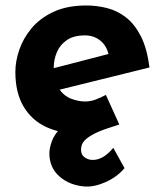

<svg xmlns="http://www.w3.org/2000/svg" viewBox="-20 -477 592 700"><path d="M290 203Q234 199 197 166.5Q160 134 160 82Q160 64 168.5 39.5Q177 15 198.5 -7Q220 -29 259 -42L328 -20Q316 -13 301.5 -5Q287 3 275 11Q203 11 149.5 -13.5Q96 -38 66 -88.5Q36 -139 36 -215Q36 -254 50.5 -296Q65 -338 95.5 -374.5Q126 -411 175.5 -434Q225 -457 295 -457Q333 -457 370.5 -447.5Q408 -438 439.5 -413.5Q471 -389 493.5 -345Q516 -301 525 -231L173 -144L151 -222L425 -293L376 -278Q368 -312 344.5 -330Q321 -348 290 -348Q249 -348 224 -331Q199 -314 187.5 -287Q176 -260 176 -231Q176 -181 194.5 -154Q213 -127 239.5 -117Q266 -107 290 -107Q310 -107 328.5 -114Q347 -121 366 -131L415 -23Q394 -16 375 -10Q356 -4 340 3Q312 15 295 29Q278 43 276 61Q273 83 285.5 94Q298 105 315 106Q335 107 354.5 96Q374 85 393 62L434 136Q407 168 366 186.5Q325 205 290 203Z"/></svg>

Font: Josefin Sans Thin
Style: Bold Italic
Weight: 700
Italic angle: -7°
Version: Version 2.000